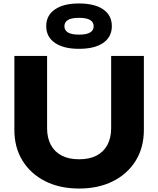

<svg xmlns="http://www.w3.org/2000/svg" viewBox="-20 -1073 914 1109"><path d="M252 -332Q252 -277 273.5 -236.5Q295 -196 336 -174.5Q377 -153 437 -153Q497 -153 538 -174.5Q579 -196 600.5 -236.5Q622 -277 622 -332V-750H811V-323Q811 -221 764 -145Q717 -69 633 -26.5Q549 16 437 16Q325 16 241 -26.5Q157 -69 110 -145Q63 -221 63 -323V-750H252ZM436 -791Q347 -791 297 -825.5Q247 -860 247 -922Q247 -984 297 -1018.5Q347 -1053 436 -1053Q527 -1053 576.5 -1018.5Q626 -984 626 -922Q626 -860 576.5 -825.5Q527 -791 436 -791ZM437 -873Q480 -873 500.5 -885.5Q521 -898 521 -921Q521 -945 500.5 -957.5Q480 -970 437 -970Q393 -970 372.5 -957.5Q352 -945 352 -921Q352 -898 372.5 -885.5Q393 -873 437 -873Z"/></svg>

Font: Unbounded SemiBold
Style: Regular
Weight: 600
Designer: Luke Prowse, Jean-Baptiste Morizot, Fátima Lázaro, Florian Runge
Foundry: NaN
Version: Version 1.700